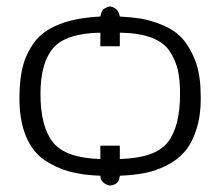

<svg xmlns="http://www.w3.org/2000/svg" viewBox="-20 -535 682 593"><path d="M40 -231.9Q40 -288.1 50 -328.1Q60.1 -368.2 85.4 -403.6Q110.8 -439 161.9 -459.5Q212.9 -480 290 -483.9Q291 -489.7 293 -495.4Q294.9 -501 296.4 -503.4Q297.9 -505.9 302.5 -508.5Q307.1 -511.2 308.6 -511.7Q310.1 -512.2 314.9 -514.2L319.8 -515.1Q345.7 -511.2 350.1 -483.9Q387.2 -481.9 415 -477.5Q442.9 -473.1 478.5 -459Q514.2 -444.8 537.1 -422.4Q560.1 -399.9 578.1 -359.9Q596.2 -319.8 599.1 -265.1L600.1 -231.9Q600.1 -175.8 585.9 -133.3Q571.8 -90.8 549.3 -65.4Q526.9 -40 493.4 -23.4Q460 -6.8 426.5 -0.5Q393.1 5.9 350.1 7.8Q349.1 17.6 345.9 23.7Q342.8 29.8 336.9 33Q331.1 36.1 329.1 36.6Q327.1 37.1 319.8 38.1L315.9 37.1Q313 36.1 311 35.6Q309.1 35.2 306.2 33.7Q303.2 32.2 300.5 30Q297.9 27.8 295.4 24.9Q293 22 291.5 17.6Q290 13.2 290 7.8Q235.8 5.9 194.8 -5.1Q153.8 -16.1 116.9 -41Q80.1 -65.9 60.1 -114.5Q40 -163.1 40 -231.9ZM105 -245.1Q105 -144 143.6 -95.5Q182.1 -46.9 290 -43.9V-85H350.1V-43.9Q460 -46.9 498 -95.5Q536.1 -144 536.1 -245.1Q536.1 -288.1 529.5 -317.6Q522.9 -347.2 504.9 -375.5Q486.8 -403.8 448.5 -418.5Q410.2 -433.1 350.1 -434.1V-392.1H290V-434.1Q183.1 -432.1 144 -386.2Q105 -340.3 105 -245.1Z"/></svg>

Font: CMU Bright
Style: Roman
Weight: 500
Version: Version 0.7.0